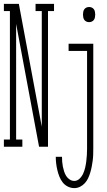

<svg xmlns="http://www.w3.org/2000/svg" viewBox="-31 -755 551 988"><path d="M-11 0V-37H20V-698H-11V-735H66L184 -103V-698H152V-735H247V-698H216V0H170L52 -632V-37H84V0ZM428 -641Q420 -641 413.5 -644Q407 -647 403 -652.5Q399 -658 397.5 -665.5Q396 -673 396 -680Q396 -687 397.5 -694.5Q399 -702 403 -707.5Q407 -713 413.5 -716Q420 -719 428 -719Q435 -719 441.5 -716Q448 -713 452 -707.5Q456 -702 457.5 -694.5Q459 -687 459 -680Q459 -673 457.5 -665.5Q456 -658 452 -652.5Q448 -647 441.5 -644Q435 -641 428 -641ZM351 213Q334 213 318 205Q302 197 291.5 183.5Q281 170 274.5 153.5Q268 137 264 120Q260 103 258 86Q256 69 256 52H288Q288 65 289 77.5Q290 90 292.5 102.5Q295 115 299 127.5Q303 140 310 151Q317 162 328 169Q339 176 351 176Q367 176 379 164Q391 152 397.5 137Q404 122 407.5 106.5Q411 91 413 75Q415 59 416 42.5Q417 26 417 10V-493H322V-530H449V10Q449 26 448.5 41.5Q448 57 446 72Q444 87 441 102.5Q438 118 433.5 133Q429 148 422.5 162Q416 176 405.5 187.5Q395 199 381 206Q367 213 351 213Z"/></svg>

Font: Iosevka Slab Extralight
Style: Regular
Weight: 200
Monospace: yes
Designer: Belleve Invis
Foundry: Belleve Invis
Version: Version 11.1.1; ttfautohint (v1.8.3)